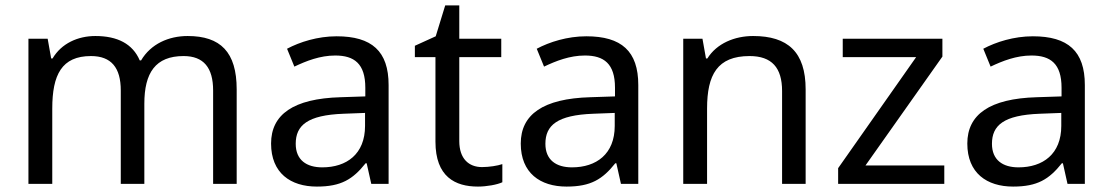

<svg xmlns="http://www.w3.org/2000/svg" viewBox="-20 -679 4107 709"><path d="M673 -546C603 -546 537 -517 501 -456H496C470 -517 414 -546 332 -546C268 -546 207 -519 174 -463H169L156 -536H85V0H173V-278C173 -403 208 -472 316 -472C391 -472 426 -429 426 -345V0H513V-296C513 -410 554 -472 658 -472C732 -472 767 -429 767 -345V0H854V-349C854 -487 794 -546 673 -546Z M1223 -545C1153 -545 1087 -524 1040 -499L1067 -433C1111 -454 1162 -474 1218 -474C1288 -474 1329 -444 1329 -355V-323L1238 -320C1063 -315 981 -256 981 -149C981 -40 1053 10 1150 10C1240 10 1283 -17 1330 -76H1334L1351 0H1415V-365C1415 -490 1353 -545 1223 -545ZM1249 -259 1328 -262V-214C1328 -110 1260 -61 1170 -61C1112 -61 1072 -88 1072 -148C1072 -216 1115 -254 1249 -259Z M1760 -62C1711 -62 1676 -93 1676 -158V-468H1831V-536H1676V-659H1624L1589 -545L1512 -510V-468H1588V-156C1588 -26 1661 10 1745 10C1777 10 1816 3 1835 -6V-73C1818 -67 1786 -62 1760 -62Z M2145 -545C2075 -545 2009 -524 1962 -499L1989 -433C2033 -454 2084 -474 2140 -474C2210 -474 2251 -444 2251 -355V-323L2160 -320C1985 -315 1903 -256 1903 -149C1903 -40 1975 10 2072 10C2162 10 2205 -17 2252 -76H2256L2273 0H2337V-365C2337 -490 2275 -545 2145 -545ZM2171 -259 2250 -262V-214C2250 -110 2182 -61 2092 -61C2034 -61 1994 -88 1994 -148C1994 -216 2037 -254 2171 -259Z M2761 -546C2693 -546 2627 -519 2592 -463H2587L2574 -536H2503V0H2591V-278C2591 -403 2629 -472 2748 -472C2830 -472 2868 -429 2868 -343V0H2955V-349C2955 -487 2889 -546 2761 -546Z M3467 0V-68H3176L3460 -470V-536H3092V-468H3363L3075 -58V0Z M3794 -545C3724 -545 3658 -524 3611 -499L3638 -433C3682 -454 3733 -474 3789 -474C3859 -474 3900 -444 3900 -355V-323L3809 -320C3634 -315 3552 -256 3552 -149C3552 -40 3624 10 3721 10C3811 10 3854 -17 3901 -76H3905L3922 0H3986V-365C3986 -490 3924 -545 3794 -545ZM3820 -259 3899 -262V-214C3899 -110 3831 -61 3741 -61C3683 -61 3643 -88 3643 -148C3643 -216 3686 -254 3820 -259Z"/></svg>

Font: Noto Sans Inscriptional Parthian
Style: Regular
Weight: 400
Designer: Monotype Design Team
Foundry: Monotype Imaging Inc.
Version: Version 2.003